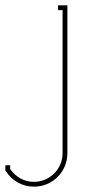

<svg xmlns="http://www.w3.org/2000/svg" viewBox="-163 -484 325 718"><path d="M54 -464V-446H71V89C71 148 23 196 -36 196C-74 196 -105 177 -125 148V134H-143V154L-141 156C-119 191 -81 214 -36 214C33 214 89 159 89 89V-464Z"/></svg>

Font: Rawengulk
Style: Light
Weight: 300
Version: Version 0.9